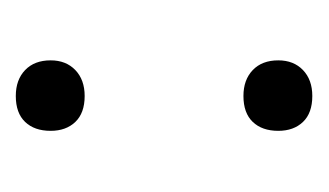

<svg xmlns="http://www.w3.org/2000/svg" viewBox="-104 -290 406 237"><g transform="rotate(90 98.5 -172.0)"><path d="M99 11Q79 11 67 -0.5Q55 -12 55 -32Q55 -51 67 -62.5Q79 -74 99 -74Q120 -74 131 -62.5Q142 -51 142 -32Q142 -12 131 -0.5Q120 11 99 11ZM99 -270Q79 -270 67 -281.5Q55 -293 55 -313Q55 -332 67 -343.5Q79 -355 99 -355Q120 -355 131 -343.5Q142 -332 142 -313Q142 -293 131 -281.5Q120 -270 99 -270Z"/></g></svg>

Font: Cormorant Infant Light
Style: Regular
Weight: 400
Version: Version 4.001